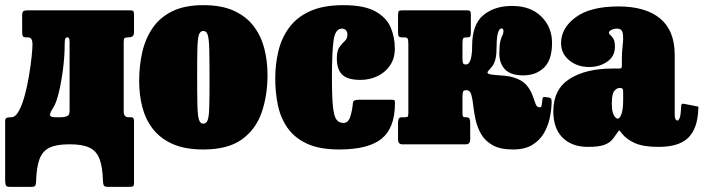

<svg xmlns="http://www.w3.org/2000/svg" viewBox="-20 -560 2730 745"><path d="M460 -397V-127Q460 -105 479 -105H489Q496 -105 498 -100.5Q500 -96 500 -89V149.5Q500 160.5 496.2 162.8Q492.5 165 481 165H399Q385 165 382.5 159.2Q380 153.5 379.5 141.5Q378 87 366 56.2Q354 25.5 327 12.8Q300 0 252.5 0H247.5Q199.5 0 172.2 13Q145 26 133.2 57.5Q121.5 89 120 144.5Q119.5 156 116.8 160.5Q114 165 101 165H17Q4.5 165 2.2 157.8Q0 150.5 0 139.5V-91Q0 -99 4.5 -102Q9 -105 23 -105Q40 -105 53.2 -129.5Q66.5 -154 76.5 -191.5Q86.5 -229 93 -269Q99.5 -309 102.8 -341Q106 -373 106 -385.5Q106 -402.5 101.5 -408.8Q97 -415 87.5 -415H83.5Q71.5 -415 68.8 -419.5Q66 -424 66 -440V-500Q66 -514.5 71.8 -517.2Q77.5 -520 91 -520H482Q493.5 -520 496.8 -517.2Q500 -514.5 500 -503V-436Q500 -423 494.2 -419Q488.5 -415 479 -415Q467 -415 463.5 -412.2Q460 -409.5 460 -397ZM241 -415Q236 -415 233.5 -410.2Q231 -405.5 231 -389Q231 -344.5 224.8 -294.2Q218.5 -244 208.5 -202.2Q198.5 -160.5 186.5 -142Q170.5 -117 174.8 -111Q179 -105 195.5 -105H216Q229 -105 239.5 -109Q250 -113 250 -130V-398Q250 -415 242.5 -415Z M520 -245Q520 -305 532.2 -358.2Q544.5 -411.5 573 -452.5Q601.5 -493.5 649.5 -516.8Q697.5 -540 769 -540Q840.5 -540 888.5 -517.8Q936.5 -495.5 965 -457.5Q993.5 -419.5 1005.8 -371Q1018 -322.5 1018 -270Q1018 -190 995.5 -124.2Q973 -58.5 918.8 -19.2Q864.5 20 769 20Q697.5 20 649.5 -1.5Q601.5 -23 573 -60Q544.5 -97 532.2 -144.8Q520 -192.5 520 -245ZM745 -270Q745 -193 746 -152Q747 -111 752 -95.5Q757 -80 769 -80Q781 -80 786 -94.5Q791 -109 792 -146Q793 -183 793 -250Q793 -327 792 -368Q791 -409 786 -424.5Q781 -440 769 -440Q757 -440 752 -425.5Q747 -411 746 -374Q745 -337 745 -270Z M1048 -255Q1048 -311.5 1060.5 -362.8Q1073 -414 1102.8 -454Q1132.5 -494 1183.8 -517Q1235 -540 1312 -540Q1393 -540 1436.2 -516Q1479.5 -492 1495.8 -453.8Q1512 -415.5 1512 -372Q1512 -333 1493.2 -305.8Q1474.5 -278.5 1444 -264.2Q1413.5 -250 1379 -250Q1329 -250 1308 -270.2Q1287 -290.5 1287 -333Q1287 -363.5 1297.2 -377.5Q1307.5 -391.5 1317.8 -400.8Q1328 -410 1328 -426Q1328 -436 1322.5 -442.5Q1317 -449 1307 -449Q1281 -449 1274.5 -404.2Q1268 -359.5 1268 -255Q1268 -180.5 1272.2 -143.8Q1276.5 -107 1286.2 -95Q1296 -83 1313 -83Q1331 -83 1338.8 -106.2Q1346.5 -129.5 1349.5 -160.5Q1350.5 -168.5 1356.5 -170.8Q1362.5 -173 1374 -173H1497Q1510 -173 1511.2 -170.5Q1512.5 -168 1512.5 -157.5Q1512 -63.5 1460.8 -21.8Q1409.5 20 1296 20Q1219 20 1170.2 -3Q1121.5 -26 1094.8 -65Q1068 -104 1058 -153.2Q1048 -202.5 1048 -255Z M2120.5 -164Q2120 -135.5 2113.5 -103.8Q2107 -72 2090.8 -43.8Q2074.5 -15.5 2045.5 2.2Q2016.5 20 1970.5 20Q1921 20 1891.8 3.5Q1862.5 -13 1847.2 -39.2Q1832 -65.5 1825.5 -95Q1819 -124.5 1816.2 -150.8Q1813.5 -177 1808.5 -193.5Q1803.5 -210 1790.5 -210H1788.5Q1779.5 -210 1777.2 -205.2Q1775 -200.5 1774.5 -184V-122Q1774.5 -110.5 1776.8 -107.8Q1779 -105 1787 -105H1789Q1799.5 -105 1802 -99Q1804.5 -93 1804.5 -82V-19.5Q1804.5 0 1788 0H1541Q1524.5 0 1524.5 -19.5V-82Q1524.5 -93 1527 -99Q1529.5 -105 1540 -105H1551Q1559.5 -105 1562 -107.8Q1564.5 -110.5 1564.5 -122V-388.5Q1564.5 -406 1561.5 -410.5Q1558.5 -415 1548.5 -415H1540Q1530.5 -415 1527.5 -419Q1524.5 -423 1524.5 -436V-503Q1524.5 -514.5 1528 -517.2Q1531.5 -520 1542.5 -520H1789Q1800.5 -520 1803.8 -517.2Q1807 -514.5 1807 -503V-436Q1807 -423 1804.8 -419Q1802.5 -415 1793 -415H1791Q1781 -415 1777.8 -412Q1774.5 -409 1774.5 -391V-329Q1775 -319.5 1776.8 -314.8Q1778.5 -310 1786 -310H1788Q1800.5 -310 1806.2 -329.2Q1812 -348.5 1812 -381Q1812 -465.5 1855.5 -501.2Q1899 -537 1966.5 -537Q2038.5 -537 2080.2 -496Q2122 -455 2122 -393.5Q2122 -327.5 2090.8 -297.5Q2059.5 -267.5 2010.5 -267.5Q1962 -267.5 1939.8 -290.5Q1917.5 -313.5 1917.5 -353Q1917.5 -385.5 1921.5 -400.5Q1925.5 -415.5 1929.5 -422.8Q1933.5 -430 1933.5 -440Q1933.5 -449.5 1925.5 -449.5Q1917 -449.5 1912 -431.5Q1907 -413.5 1907 -381Q1907 -350 1903 -333Q1899 -316 1892.2 -306.2Q1885.5 -296.5 1876 -286.5Q1867.5 -277.5 1875 -274Q1882.5 -270.5 1899.5 -269.2Q1916.5 -268 1937 -266.2Q1957.5 -264.5 1974.5 -259Q2007.5 -248.5 2023.2 -229.5Q2039 -210.5 2046 -190.8Q2053 -171 2058 -157.2Q2063 -143.5 2074 -143.5Q2080.5 -143.5 2081.8 -151Q2083 -158.5 2085 -175.5Q2086 -183 2089.8 -183.5Q2093.5 -184 2102.5 -182.5L2108.5 -181.5Q2117.5 -180 2119 -175.5Q2120.5 -171 2120.5 -164Z M2127 -128Q2127 -213.5 2190 -253.8Q2253 -294 2356 -294H2380Q2388.5 -294 2390.8 -296Q2393 -298 2393 -307V-332Q2393 -358 2396.2 -385Q2399.5 -412 2396.5 -430.5Q2393.5 -449 2373.5 -449Q2362 -449 2352.2 -443.8Q2342.5 -438.5 2342.5 -434Q2342.5 -428.5 2348.2 -424Q2354 -419.5 2360 -409.8Q2366 -400 2366 -378Q2366 -341.5 2336.2 -320.8Q2306.5 -300 2266 -300Q2220 -300 2188.5 -326.2Q2157 -352.5 2157 -393Q2157 -451 2213.8 -493Q2270.5 -535 2380 -535Q2485 -535 2541.5 -488.2Q2598 -441.5 2598 -347V-116Q2598 -101 2602 -96.5Q2606 -92 2609 -92Q2612 -92 2616.8 -101Q2621.5 -110 2623 -148.5Q2623.5 -160 2634.5 -157L2686.5 -147Q2690.5 -146 2690 -143.2Q2689.5 -140.5 2689.5 -135Q2686.5 -60.5 2650.2 -25.2Q2614 10 2535 10H2534.5Q2477.5 10 2444 -4.5Q2410.5 -19 2391.5 -44Q2385.5 -51.5 2383.5 -53.5Q2381.5 -55.5 2375.5 -45.5Q2366.5 -32 2356.5 -19.2Q2346.5 -6.5 2325.5 1.8Q2304.5 10 2262 10Q2199 10 2163 -25.8Q2127 -61.5 2127 -128ZM2354 -158Q2354 -126.5 2361.8 -113Q2369.5 -99.5 2377 -99.5Q2385 -99.5 2391.5 -118Q2398 -136.5 2398 -171V-205Q2398 -218.5 2389 -218.5H2382.5Q2374 -218.5 2364 -207.8Q2354 -197 2354 -158Z"/></svg>

Font: Besley* Condensed Fatface
Style: Regular
Weight: 900
Width: 3
Designer: Owen Earl
Foundry: indestructible type*
Version: Version 3.000; ttfautohint (v1.8.3)